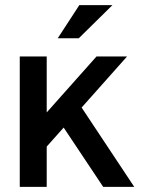

<svg xmlns="http://www.w3.org/2000/svg" viewBox="-20 -728 560 748"><path d="M57 -508H162V-290L356 -508H475L298 -309L503 0H382L228 -231L162 -157V0H57ZM205 -579 289 -708H418L287 -579Z"/></svg>

Font: LT Superior Semi-bold
Style: Regular
Weight: 600
Designer: Daniel Lyons
Foundry: LyonsType
Version: Version 1.0